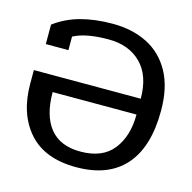

<svg xmlns="http://www.w3.org/2000/svg" viewBox="-101 -762 877 878"><g transform="rotate(15 338.0 -323.5)"><path d="M33 -300V-364H539Q539 -473 481.5 -530.5Q424 -588 328 -588Q219 -588 162 -557V-493H55V-585Q108 -625 175.5 -643.5Q243 -662 328 -662Q420 -662 491 -626.5Q562 -591 602.5 -518Q643 -445 643 -335Q643 -163 564.5 -74Q486 15 334 15Q185 15 109 -71Q33 -157 33 -300ZM539 -289H142Q142 -178 190 -118.5Q238 -59 334 -59Q439 -59 489 -123Q539 -187 539 -289Z"/></g></svg>

Font: Pridi
Style: Regular
Weight: 400
Designer: Katatrad Team
Foundry: CadsonDemak
Version: Version 1.001